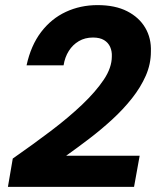

<svg xmlns="http://www.w3.org/2000/svg" viewBox="-20 -732 624 752"><path d="M11 0 30 -111Q109 -166 179 -219Q249 -272 302 -322.5Q355 -373 386.5 -420Q418 -467 418 -511Q419 -531 411.5 -548Q404 -565 387.5 -575Q371 -585 344 -585Q313 -585 289 -571Q265 -557 249.5 -532.5Q234 -508 229 -476H84Q101 -554 141 -606.5Q181 -659 238 -685.5Q295 -712 362 -712Q431 -712 478 -688Q525 -664 549 -623Q573 -582 571 -530Q571 -481 551 -435.5Q531 -390 497 -347Q463 -304 420 -264.5Q377 -225 330.5 -189.5Q284 -154 239 -122H527L505 0Z"/></svg>

Font: DM Sans 20pt Black
Style: Italic
Weight: 900
Italic angle: -10°
Version: Version 4.004;gftools[0.9.30]